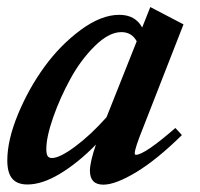

<svg xmlns="http://www.w3.org/2000/svg" viewBox="-28 -499 553 531"><path d="M47.9 11.2Q19.5 11.2 5.9 -4.9Q-7.8 -21 -7.8 -55.2Q-7.8 -111.3 21.5 -182.4Q50.8 -253.4 94.7 -314Q138.7 -374.5 195.3 -416.3Q252 -458 301.8 -458Q346.2 -458 365.2 -422.9L387.7 -479.5L479.5 -431.6L367.7 -145.5Q344.7 -88.4 344.7 -75.7Q344.7 -70.8 347.7 -70.8Q371.6 -70.8 457 -145L475.1 -125.5Q406.2 -57.6 348.9 -22.9Q291.5 11.7 257.8 11.7Q220.7 11.7 220.7 -26.9Q220.7 -50.8 237.3 -99.1Q188 -48.8 138.4 -18.8Q88.9 11.2 47.9 11.2ZM100.1 -86.9Q100.1 -73.7 103.5 -67.9Q106.9 -62 115.7 -62Q137.2 -62 179.9 -93.8Q222.7 -125.5 266.6 -174.8L350.1 -384.8Q336.4 -410.2 307.6 -410.2Q273.4 -410.2 234.6 -372.1Q195.8 -334 167 -281.5Q138.2 -229 119.1 -174.6Q100.1 -120.1 100.1 -86.9Z"/></svg>

Font: Elstob 8pt
Style: Bold Italic
Weight: 700
Italic angle: -20°
Designer: Peter S. Baker
Version: Version 1.015